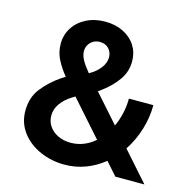

<svg xmlns="http://www.w3.org/2000/svg" viewBox="-107 -834 948 948"><g transform="rotate(15 367.0 -360.0)"><path d="M48.8 -200.2Q48.8 -268.6 86.7 -316.2Q124.5 -363.8 176.8 -399.4L198.2 -413.1Q168.9 -448.7 150.4 -485.4Q131.8 -522 131.8 -564.5Q131.8 -610.4 155.5 -647.2Q179.2 -684.1 221.4 -705.3Q263.7 -726.6 317.4 -726.6Q369.6 -726.6 410.2 -706.3Q450.7 -686 472.9 -650.9Q495.1 -615.7 495.1 -572.3Q495.6 -517.6 464.1 -474.1Q432.6 -430.7 389.6 -399.4L370.1 -384.8L495.1 -243.7Q510.7 -277.3 519 -314.7Q527.3 -352.1 527.3 -389.6H652.3Q652.3 -326.7 633.3 -264.4Q614.3 -202.1 579.1 -148.9L710.9 0H562.5L504.4 -65.4Q461.9 -30.8 410.9 -11.5Q359.9 7.8 302.7 7.8Q237.3 7.8 179 -17.6Q120.6 -43 84.7 -90.3Q48.8 -137.7 48.8 -200.2ZM304.7 -104.5Q339.4 -104.5 370.6 -116.9Q401.9 -129.4 428.2 -152.3L269.5 -331.5L254.9 -322.3Q220.2 -301.3 199.2 -272Q178.2 -242.7 178.7 -209Q178.7 -180.2 194.8 -156.2Q210.9 -132.3 239.7 -118.4Q268.6 -104.5 304.7 -104.5ZM303.7 -459.5 309.6 -462.9Q338.4 -479 358.9 -505.1Q379.4 -531.2 379.9 -560.5Q379.4 -587.4 362.8 -605Q346.2 -622.6 317.4 -623Q297.9 -623 283 -614Q268.1 -605 260 -590.6Q252 -576.2 252 -559.6Q252 -536.6 265.6 -512.7Q279.3 -488.8 303.7 -459.5Z"/></g></svg>

Font: Reddit Sans Vanilla
Style: Bold
Weight: 700
Designer: Stephen Hutchings
Foundry: Reddit
Version: Version 1.013